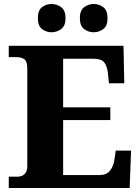

<svg xmlns="http://www.w3.org/2000/svg" viewBox="-20 -944 705 964"><path d="M24 0V-57H68Q91 -57 104 -70.5Q117 -84 117 -110V-599Q117 -637 101.5 -647Q86 -657 66 -657H24V-714H600L604 -526H527L522 -575Q518 -613 503 -631Q488 -649 451 -649H297V-405H534V-341H297V-65H479Q514 -65 531 -85.5Q548 -106 554 -139L561 -188H638L631 0ZM451 -782Q424 -782 402.5 -798Q381 -814 381 -853Q381 -892 402.5 -908Q424 -924 451 -924Q477 -924 498.5 -908Q520 -892 520 -853Q520 -814 498.5 -798Q477 -782 451 -782ZM239 -782Q212 -782 191 -798Q170 -814 170 -853Q170 -892 191 -908Q212 -924 239 -924Q265 -924 287 -908Q309 -892 309 -853Q309 -814 287 -798Q265 -782 239 -782Z"/></svg>

Font: Noto Serif Devanagari ExtraBold
Style: Regular
Weight: 800
Designer: Universal Thirst, Indian Type Foundry and the Monotype Design Team
Foundry: Monotype Imaging Inc.
Version: Version 2.004; ttfautohint (v1.8.4.7-5d5b)